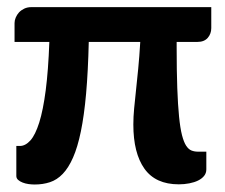

<svg xmlns="http://www.w3.org/2000/svg" viewBox="-20 -503 619 528"><path d="M561 -483.4V-425.8Q561 -410.2 551.3 -398.9Q541.5 -387.7 522.9 -387.7H465.8V-373Q465.8 -307.6 467.5 -261Q469.2 -214.4 472.4 -182.4Q475.6 -150.4 480.5 -131.3Q485.4 -112.3 491.9 -102.3Q498.5 -92.3 506.6 -89.1Q514.6 -85.9 524.9 -85.9H547.4V-37.1Q547.4 -26.9 541.3 -19.3Q535.2 -11.7 524.9 -6.6Q514.6 -1.5 500.7 1.2Q486.8 3.9 471.7 3.9Q407.7 3.9 377.2 -39.1Q346.7 -82 346.7 -160.6Q346.7 -182.1 348.9 -204.8Q351.1 -227.5 354 -254.6Q356.9 -281.7 360.1 -314.2Q363.3 -346.7 365.7 -387.7H224.1Q222.2 -306.6 216.8 -245.8Q211.4 -185.1 202.4 -141.6Q193.4 -98.1 180.9 -69.8Q168.5 -41.5 152.6 -24.9Q136.7 -8.3 117.4 -2Q98.1 4.4 75.2 4.4Q67.4 4.4 58.6 3.2Q49.8 2 42.2 -1Q34.7 -3.9 29.8 -8.3Q24.9 -12.7 24.9 -19V-101.6H34.7Q49.8 -101.6 63.5 -116.7Q77.1 -131.8 87.9 -166Q98.6 -200.2 105.7 -254.6Q112.8 -309.1 115.7 -387.7H20V-439.5Q20 -446.8 23.2 -454.6Q26.4 -462.4 32.2 -468.8Q38.1 -475.1 46.6 -479.2Q55.2 -483.4 66.4 -483.4Z"/></svg>

Font: Carlito
Style: Bold
Weight: 700
Designer: Lukasz Dziedzic
Foundry: tyPoland Lukasz Dziedzic
Version: Version 1.104